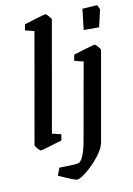

<svg xmlns="http://www.w3.org/2000/svg" viewBox="-91 -704 655 943"><g transform="rotate(-10 236.0 -232.5)"><path d="M39 -22 136 -574 91 -585 96 -615Q125 -624 162 -635Q199 -646 203 -646Q207 -646 219 -632.5Q231 -619 230 -615L133 -63L178 -52L173 -22Q73 9 66 9Q61 9 50 -4Q39 -17 39 -22ZM126 146 140 108Q163 108 197 106.5Q231 105 238 102Q265 88 282 -13L348 -385L303 -396L308 -426Q337 -435 374 -446Q411 -457 415 -457Q419 -457 431 -443.5Q443 -430 442 -426L363 22Q358 51 328.5 88.5Q299 126 265 153.5Q231 181 217 181Q208 181 180.5 169.5Q153 158 126 146ZM387 -641 461 -646 472 -624 452 -537H375Z"/></g></svg>

Font: Grenze
Style: Italic
Weight: 400
Italic angle: -10°
Designer: Renata Polastri
Foundry: Omnibus-Type
Version: Version 1.002; ttfautohint (v1.8)